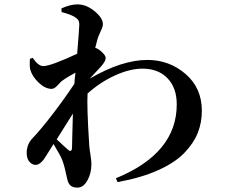

<svg xmlns="http://www.w3.org/2000/svg" viewBox="-20 -817 1040 881"><path d="M314.5 -295.9 240.2 -177.7Q264.6 -154.3 291 -130.9Q309.6 -114.3 310.5 -140.6Q310.5 -152.3 312 -206.1Q313.5 -259.8 314.5 -295.9ZM417 -597.7Q432.6 -592.8 448.7 -577.1Q464.8 -561.5 464.8 -551.8Q465.8 -537.1 443.4 -511.7Q392.6 -458 391.6 -456.1Q539.1 -542 656.2 -542Q756.8 -542 831.5 -477.5Q906.2 -413.1 906.2 -308.6Q906.2 -253.9 887.2 -206.5Q868.2 -159.2 825.2 -114.7Q782.2 -70.3 704.6 -35.6Q627 -1 519.5 18.6L511.7 1Q791 -113.3 791 -337.9Q791 -414.1 748.5 -458Q706.1 -502 633.8 -502Q575.2 -502 506.3 -470.2Q437.5 -438.5 381.8 -387.7Q377.9 -330.1 389.6 -148.4Q390.6 -134.8 395 -107.4Q399.4 -80.1 399.4 -64.5Q399.4 -21.5 380.9 11.2Q362.3 43.9 335.9 43.9Q312.5 43.9 301.8 32.7Q291 21.5 287.1 -2Q277.3 -50.8 266.6 -80.1Q258.8 -101.6 225.6 -156.2L198.2 -112.3Q187.5 -94.7 181.2 -85.9Q174.8 -77.1 164.6 -68.8Q154.3 -60.5 143.6 -60.5Q127 -60.5 114.7 -75.2Q102.5 -89.8 102.5 -115.2Q102.5 -155.3 129.9 -183.6Q165 -219.7 220.2 -291.5Q275.4 -363.3 321.3 -432.6Q322.3 -452.1 326.2 -483.4Q292 -465.8 263.7 -445.3Q258.8 -441.4 244.1 -425.3Q229.5 -409.2 216.8 -409.2Q187.5 -409.2 157.7 -437.5Q127.9 -465.8 119.1 -497.1Q115.2 -509.8 117.2 -546.9L129.9 -551.8Q155.3 -513.7 178.7 -513.7Q211.9 -513.7 334 -570.3Q343.8 -687.5 343.8 -703.1Q343.8 -717.8 338.9 -725.1Q334 -732.4 321.3 -740.2Q299.8 -752 262.7 -761.7L261.7 -778.3Q301.8 -796.9 335.9 -796.9Q376 -796.9 414.1 -765.6Q452.1 -734.4 452.1 -706.1Q452.1 -698.2 448.7 -689Q445.3 -679.7 438.5 -665.5Q431.6 -651.4 427.7 -638.7Q419.9 -609.4 417 -597.7Z"/></svg>

Font: GenRyuMin TW TTF Bold
Style: Regular
Weight: 700
Version: Version 1.300